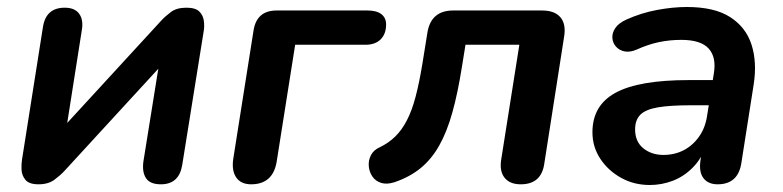

<svg xmlns="http://www.w3.org/2000/svg" viewBox="-20 -519 2239 549"><path d="M90 8Q63 8 52.5 -5Q42 -18 41.5 -35Q41 -52 43 -63L103 -443Q112 -497 165 -497Q194 -497 206.5 -479.5Q219 -462 214 -433L166 -128H136L441 -460Q452 -472 468.5 -484.5Q485 -497 513 -497Q539 -497 550 -486Q561 -475 563 -458.5Q565 -442 562 -427L501 -47Q492 8 440 8Q409 8 397.5 -9.5Q386 -27 390 -57L439 -362H469L164 -30Q153 -18 135.5 -5Q118 8 90 8Z M698 8Q669 8 655.5 -11.5Q642 -31 647 -65L705 -432Q714 -489 771 -489H1031Q1057 -489 1070.5 -478.5Q1084 -468 1084 -449Q1084 -422 1068.5 -406.5Q1053 -391 1025 -391H824L771 -56Q760 8 698 8Z M1469 8Q1438 8 1423 -10.5Q1408 -29 1413 -62L1465 -391H1311L1301 -329Q1289 -253 1273.5 -197.5Q1258 -142 1236 -103Q1214 -64 1183 -38.5Q1152 -13 1108 2Q1086 9 1070 4Q1054 -1 1045 -14Q1036 -27 1034.5 -43.5Q1033 -60 1040.5 -75Q1048 -90 1066 -98Q1091 -110 1110 -128.5Q1129 -147 1143.5 -175Q1158 -203 1168.5 -243Q1179 -283 1188 -338L1202 -425Q1212 -489 1276 -489H1530Q1566 -489 1582.5 -469.5Q1599 -450 1593 -414L1536 -49Q1527 8 1469 8Z M1838 10Q1793 10 1756 -10.5Q1719 -31 1696.5 -65Q1674 -99 1674 -141Q1674 -218 1740.5 -254Q1807 -290 1949 -290H2029L2018 -218H1955Q1896 -218 1861 -212Q1826 -206 1811 -191Q1796 -176 1796 -149Q1796 -114 1819.5 -95Q1843 -76 1877 -76Q1909 -76 1935 -89.5Q1961 -103 1979 -128.5Q1997 -154 2002 -189L2021 -308Q2029 -355 2006.5 -380Q1984 -405 1928 -405Q1895 -405 1864 -398.5Q1833 -392 1800 -377Q1781 -369 1766 -372Q1751 -375 1741.5 -385.5Q1732 -396 1731 -410.5Q1730 -425 1739.5 -439Q1749 -453 1771 -463Q1813 -482 1858.5 -490.5Q1904 -499 1944 -499Q2023 -499 2068 -470Q2113 -441 2129 -391Q2145 -341 2135 -277L2100 -54Q2091 8 2032 8Q2005 8 1991.5 -9.5Q1978 -27 1983 -61L1993 -124L2000 -104Q1986 -65 1960.5 -39.5Q1935 -14 1903.5 -2Q1872 10 1838 10Z"/></svg>

Font: Nunito Variable Extra Light
Style: Italic
Weight: 200
Italic angle: -9°
Designer: Vernon Adams
Foundry: Vernon Adams
Version: Version 3.602